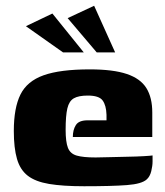

<svg xmlns="http://www.w3.org/2000/svg" viewBox="-20 -642 572 667"><path d="M272 5Q198 5 150.5 -3Q103 -11 76.5 -31.5Q50 -52 39 -90Q28 -128 28 -187Q28 -267 51 -313.5Q74 -360 131.5 -380.5Q189 -401 292 -401Q373 -401 420.5 -385Q468 -369 488.5 -336Q509 -303 509 -251V-166H233Q233 -191 243.5 -207.5Q254 -224 284 -224H350V-243Q349 -276 336.5 -293Q324 -310 285 -310Q253 -310 236.5 -300.5Q220 -291 214 -265.5Q208 -240 208 -191Q208 -149 216 -128.5Q224 -108 246.5 -101.5Q269 -95 312 -95Q329 -95 359.5 -96Q390 -97 422.5 -97.5Q455 -98 480 -99.5Q505 -101 510 -102V-81Q510 -66 505.5 -47.5Q501 -29 490 -19Q473 -3 421 1Q369 5 272 5ZM199 -460 70 -551 162 -595 271 -460ZM316 -460 215 -579 307 -622 380 -460Z"/></svg>

Font: Genos Thin ExtraBold
Style: Regular
Weight: 800
Version: Version 1.010